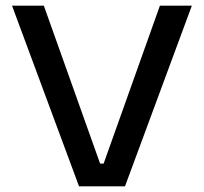

<svg xmlns="http://www.w3.org/2000/svg" viewBox="-20 -659 720 679"><path d="M259.5 0 22.5 -639H135L334 -80.5H346.5L545.5 -639H658.5L422 0Z"/></svg>

Font: Anek Gurmukhi Medium SemiExpanded
Style: Regular
Weight: 500
Width: 6
Version: Version 1.003